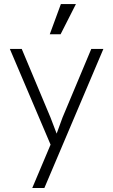

<svg xmlns="http://www.w3.org/2000/svg" viewBox="-20 -713 560 953"><path d="M493.2 -470.2 200.2 220.2H140.1L231 4.9L28.8 -470.2H87.9L231 -128.9L261.2 -49.8L290 -128.9L433.1 -470.2ZM227.1 -543 282.2 -692.9H356.9L280.8 -543Z"/></svg>

Font: Kreadon Light
Style: Regular
Weight: 300
Designer: kohakuno
Foundry: StudioGnu
Version: Version 1.000;Glyphs 3.1.2 (3151)